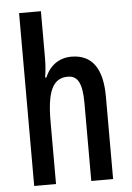

<svg xmlns="http://www.w3.org/2000/svg" viewBox="-54 -801 577 841"><g transform="rotate(-5 234.5 -380.0)"><path d="M158 -559V-760H62V0H158V-274C158 -405 183 -464 250 -464C295 -464 313 -428 313 -341V0H409V-363C409 -484 366 -550 273 -550C221 -550 178 -521 157 -469H151C156 -496 158 -527 158 -559Z"/></g></svg>

Font: Noto Sans Myanmar UI ExtraCondensed Medium
Style: Regular
Weight: 500
Width: 2
Designer: Monotype Design Team
Foundry: Monotype Imaging Inc.
Version: Version 2.103